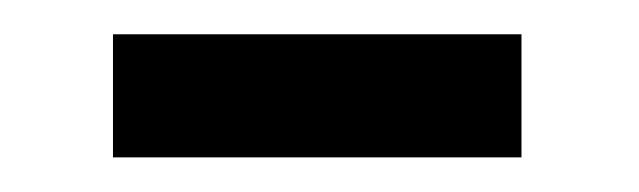

<svg xmlns="http://www.w3.org/2000/svg" viewBox="-20 -332 373 112"><path d="M284.2 -312V-240.2H45.9V-312Z"/></svg>

Font: SolaimanLipiNormal
Style: Normal
Weight: 400
Designer: Solaiman Karim
Version: Version 1.6.1 ; ttfautohint (v1.5.65-e2d9)